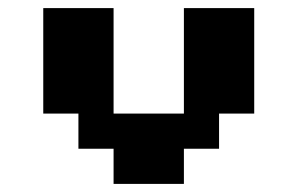

<svg xmlns="http://www.w3.org/2000/svg" viewBox="-20 -454 734 474"><path d="M260.4 0V-86.8H173.6V-173.6H86.8V-434H260.4V-173.6H434V-434H607.6V-173.6H520.8V-86.8H434V0Z"/></svg>

Font: 8-bit Operator+ 8
Style: Bold
Weight: 700
Designer: GrandChaos9000
Version: Version 1.3.0 - August 1, 2014